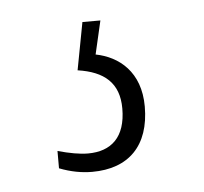

<svg xmlns="http://www.w3.org/2000/svg" viewBox="-31 -41 317 298"><g transform="rotate(-5 127.0 107.5)"><path d="M102 224C159 224 192 191 192 130C192 76 159 50 123 43L135 -9H107L93 65C134 71 157 90 157 130C157 175 134 195 98 195C85 195 69 192 51 187V214C69 221 86 224 102 224Z"/></g></svg>

Font: Noto Serif Khmer ExtraCondensed ExtraLight
Style: Regular
Weight: 200
Width: 2
Designer: Danh Hong and the Monotype Design Team
Foundry: Monotype Imaging Inc.
Version: Version 2.004